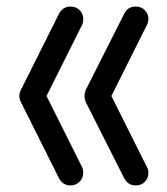

<svg xmlns="http://www.w3.org/2000/svg" viewBox="-20 -566 509 586"><path d="M394 0Q382 0 373 -6Q364 -12 358 -24L243 -252Q238 -262 238 -273Q238 -282 242 -292L358 -522Q369 -546 394 -546Q411 -546 422 -535Q433 -524 433 -508Q433 -499 429 -491L320 -273L429 -55Q433 -48 433 -39Q433 -22 422 -11Q411 0 394 0ZM195 0Q183 0 174 -6Q165 -12 159 -24L45 -252Q42 -258 40.5 -263Q39 -268 39 -273Q39 -282 44 -292L159 -522Q171 -546 195 -546Q212 -546 223 -535Q234 -524 234 -508Q234 -498 231 -491L122 -273L231 -55Q234 -49 234 -39Q234 -22 222.5 -11Q211 0 195 0Z"/></svg>

Font: Comfortaa
Style: Regular
Weight: 400
Designer: Johan Aakerlund
Foundry: Johan Aakerlund
Version: Version 3.104; ttfautohint (v1.8.1.43-b0c9)